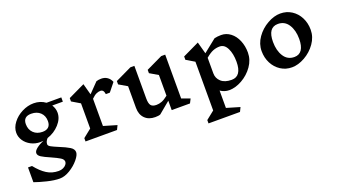

<svg xmlns="http://www.w3.org/2000/svg" viewBox="-66 -1115 3420 1943"><g transform="rotate(-20 1644.0 -144.0)"><path d="M501 -457Q527 -416 527 -371Q527 -306 474 -247.5Q421 -189 344 -164Q318 -136 318 -106Q318 -90 342 -76.5Q366 -63 419 -41Q489 -13 528 11Q567 35 567 69Q567 100 528 147Q489 194 431.5 229Q374 264 321 264Q263 264 185.5 245Q108 226 56 207V48H99Q154 117 210 152.5Q266 188 337 188Q364 188 385.5 178Q407 168 419 152.5Q431 137 431 123Q431 97 400.5 78Q370 59 307 31Q246 5 215 -14.5Q184 -34 184 -59Q184 -83 217 -108.5Q250 -134 295 -152Q273 -150 262 -150Q208 -150 162.5 -173.5Q117 -197 90.5 -236.5Q64 -276 64 -322Q64 -377 103 -428.5Q142 -480 204 -511.5Q266 -543 330 -543Q402 -543 456 -503H615V-457ZM406 -324Q406 -382 369 -417Q332 -452 271 -452Q185 -452 185 -371Q185 -312 222 -276Q259 -240 319 -240Q361 -240 383.5 -261Q406 -282 406 -324Z M912 -380V-87L1054 -45L1032 0H693V-36L782 -107V-378L693 -431V-467L871 -552L904 -431L1005 -535Q1028 -543 1059 -543Q1096 -543 1123.5 -524Q1151 -505 1165 -470L1093 -380H1050Q1046 -407 1036 -418.5Q1026 -430 1008 -430Q987 -430 964 -419.5Q941 -409 912 -380Z M1818 0H1621V-101L1497 2Q1478 10 1441 10Q1371 10 1330 -31.5Q1289 -73 1289 -144V-378L1200 -430V-466L1376 -550H1419V-199Q1419 -145 1436 -123.5Q1453 -102 1495 -102Q1524 -102 1553 -113Q1582 -124 1621 -155V-378L1532 -430V-466L1708 -550H1751V-78L1841 -45Z M2144 -20V167L2286 209L2264 254H1925V218L2014 147V-378L1925 -431V-467L2103 -552L2138 -424L2277 -535Q2309 -543 2350 -543Q2405 -543 2450 -508.5Q2495 -474 2520 -414.5Q2545 -355 2545 -284Q2545 -206 2497.5 -138.5Q2450 -71 2378 -30.5Q2306 10 2239 10Q2188 10 2144 -20ZM2144 -373V-205Q2144 -152 2183.5 -116Q2223 -80 2297 -80Q2351 -80 2378 -119.5Q2405 -159 2405 -236Q2405 -322 2376.5 -380.5Q2348 -439 2296 -439Q2259 -439 2224.5 -425.5Q2190 -412 2144 -373Z M3221 -284Q3221 -206 3173.5 -138.5Q3126 -71 3054 -30.5Q2982 10 2915 10Q2848 10 2794.5 -24.5Q2741 -59 2710.5 -118Q2680 -177 2680 -249Q2680 -327 2727.5 -394.5Q2775 -462 2847 -502.5Q2919 -543 2986 -543Q3054 -543 3107.5 -508.5Q3161 -474 3191 -415Q3221 -356 3221 -284ZM2820 -297Q2820 -204 2859.5 -142Q2899 -80 2973 -80Q3026 -80 3053 -120Q3080 -160 3080 -237Q3080 -329 3040.5 -390.5Q3001 -452 2928 -452Q2820 -452 2820 -297Z"/></g></svg>

Font: InknutAntiqua
Style: Medium
Weight: 500
Designer: Claus Eggers Srensen
Foundry: Claus Eggers Srensen
Version: Version 1.000; ttfautohint (v1.2) -l 7 -r 28 -G 50 -x 13 -D 